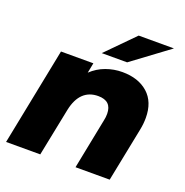

<svg xmlns="http://www.w3.org/2000/svg" viewBox="-134 -881 965 1003"><g transform="rotate(20 348.0 -379.5)"><path d="M650 -367Q650 -334 643 -300L583 0H393L449 -282Q453 -299 453 -318Q453 -390 378 -390Q328 -390 296 -359.5Q264 -329 251 -268L197 0H7L115 -542H295L284 -486Q319 -519 363 -535Q407 -551 454 -551Q543 -551 596.5 -503.5Q650 -456 650 -367ZM468 -759H664L459 -607H318Z"/></g></svg>

Font: Montserrat Alternates ExtraBold
Style: Italic
Weight: 800
Italic angle: -11.3°
Designer: Julieta Ulanovsky
Foundry: Julieta Ulanovsky
Version: Version 7.200